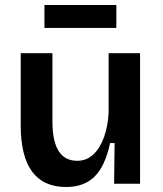

<svg xmlns="http://www.w3.org/2000/svg" viewBox="-20 -736 652 769"><path d="M245 13Q63 13 63 -234V-523H190V-249Q190 -92 289 -92Q327 -92 354 -117.5Q381 -143 396.5 -186.5Q412 -230 415 -284V-523H541V0H437L439 -163H421Q401 -70 358.5 -28.5Q316 13 245 13ZM158 -624V-716H446V-624Z"/></svg>

Font: Bricolage Grotesque 12pt SemiBold
Style: Regular
Weight: 600
Designer: Mathieu Triay
Foundry: Atelier Triay
Version: Version 1.001; ttfautohint (v1.8.4.7-5d5b);gftools[0.9.33.de